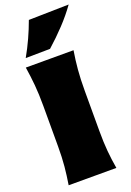

<svg xmlns="http://www.w3.org/2000/svg" viewBox="-179 -1030 748 1093"><g transform="rotate(-20 194.5 -483.5)"><path d="M37 0Q46 -55.5 51 -108.2Q56 -161 56 -229V-474Q56 -545.5 51 -600.5Q46 -655.5 37 -713H326Q316.5 -655.5 311.8 -600.5Q307 -545.5 307 -474V-229Q307 -161 311.8 -108.2Q316.5 -55.5 326 0ZM55 -764Q83 -813.5 105.5 -863Q128 -912.5 146 -962L389 -967Q351.5 -914.5 304 -864Q256.5 -813.5 203 -766Z"/></g></svg>

Font: Commissioner Flair Black
Style: Regular
Weight: 900
Designer: Kostas Bartsokas
Foundry: Kostas Bartsokas
Version: Version 1.000; ttfautohint (v1.8.3)